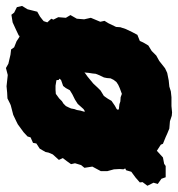

<svg xmlns="http://www.w3.org/2000/svg" viewBox="-40 -566 586 631"><g transform="rotate(-90 252.5 -251.0)"><path d="M-37 -25 -33 -39 -43 -59 -31 -75 -32 -84 -16 -98 3 -112 8 -129 14 -132 11 -138 12 -150 11 -169 5 -191V-212L20 -240L16 -266L25 -277L31 -297L28 -310L38 -324L48 -337L42 -350L60 -370L66 -384L68 -394L79 -413L96 -424L98 -435L116 -443L119 -453L133 -466L159 -485L169 -490L190 -500L221 -508L226 -510L244 -519L263 -520L284 -522L321 -518L344 -524L358 -516L388 -509L405 -507L412 -497L432 -489L444 -481L449 -479L451 -482L470 -491L494 -502L519 -506L526 -497L544 -488L548 -471L537 -453L533 -437L529 -421L513 -412L504 -405L498 -400L494 -388L506 -375L503 -368L511 -352L509 -327L518 -312L506 -291L504 -267L509 -245L496 -214L499 -200L491 -187L479 -162L478 -148L472 -130L462 -109L453 -92L433 -84L428 -73L418 -56L400 -45L385 -30L367 -20L357 -12L343 -1L328 6L303 11L283 13L267 18L248 20H219L198 22L187 21L169 15L145 13L128 6L117 1L95 -8L92 -15L72 -28L50 -8L29 -4L22 1H2H-15L-20 -13ZM201 -269V-264L209 -269L226 -288L240 -297L258 -306L271 -314L278 -327L285 -336L305 -343L309 -349L305 -350L304 -358L286 -361H272L259 -360L244 -349L235 -340L227 -335L219 -327L215 -319L211 -310L209 -299L206 -291L204 -279ZM259 -143 278 -150 289 -155 298 -161 305 -170 310 -180 311 -192 313 -202 316 -208 321 -219 325 -229 326 -239 328 -252 329 -263 330 -266 316 -256 293 -237 279 -222 270 -213 252 -202 243 -189 236 -177 220 -166 209 -160 207 -157 208 -153 225 -151 234 -148 248 -147Z"/></g></svg>

Font: Winky Rough ExtraBold
Style: Italic
Weight: 800
Italic angle: -8.97852°
Designer: Simon Atzbach
Foundry: typofactur
Version: Version 1.206; ttfautohint (v1.8.4.7-5d5b)